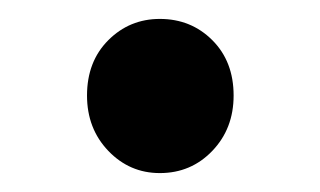

<svg xmlns="http://www.w3.org/2000/svg" viewBox="-20 -169 338 203"><path d="M149 14Q117 14 94.5 -9.5Q72 -33 72 -68Q72 -104 94.5 -126.5Q117 -149 149 -149Q182 -149 204.5 -126.5Q227 -104 227 -68Q227 -33 204.5 -9.5Q182 14 149 14Z"/></svg>

Font: Noto Sans SC Thin Medium
Style: Regular
Weight: 500
Version: Version 2.004-H2;hotconv 1.0.118;makeotfexe 2.5.65603